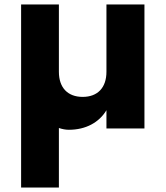

<svg xmlns="http://www.w3.org/2000/svg" viewBox="-20 -578 745 864"><path d="M245 266V-2C260 3 275 6 290 6C366 6 426 -27 459 -82V0H630V-558H459V-255C459 -183 419 -142 352 -142C285 -142 245 -183 245 -255V-558H75V266Z"/></svg>

Font: Poppins
Style: Bold
Weight: 700
Designer: Ninad Kale (Devanagari), Jonny Pinhorn (Latin)
Foundry: Indian Type Foundry
Version: 4.004